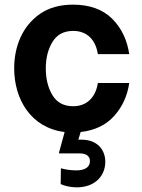

<svg xmlns="http://www.w3.org/2000/svg" viewBox="-20 -561 613 826"><path d="M295 -104C254 -104 225 -120 206 -151C187 -182 177 -221 177 -267C177 -312 187 -350 206 -381C225 -412 254 -428 295 -428C356 -428 392 -388 401 -328H536C527 -389 503 -440 462 -481C421 -521 365 -541 294 -541C238 -541 191 -528 153 -502C77 -450 41 -362 41 -267C41 -135 112 -11 258 7L234 95V99H324C347 99 367 108 367 132C367 156 348 172 309 172C286 172 264 169 242 163L241 231C256 238 282 245 310 245C389 245 433 195 433 135C433 82 397 40 332 40H317L327 7C388 0 436 -23 471 -62C506 -101 528 -148 536 -204H401C392 -144 355 -104 295 -104Z"/></svg>

Font: Be Vietnam
Style: Bold
Weight: 700
Designer: Gabriel Lam
Foundry: TypeRant
Version: Version 4.000